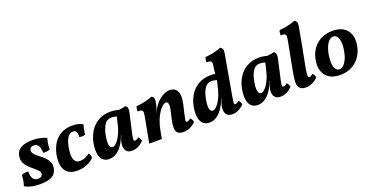

<svg xmlns="http://www.w3.org/2000/svg" viewBox="-30 -1385 3983 2068"><g transform="rotate(-20 1961.0 -350.5)"><path d="M259.6 -467Q301.8 -467 344.7 -457.2Q387.5 -447.4 414.7 -432.4Q397.2 -377.7 395.7 -308.2Q378.9 -300.6 359.1 -298.1Q339.3 -295.5 319 -297.1Q318 -351.9 301.3 -379.4Q284.5 -406.9 250.5 -406.9Q229.9 -406.9 217 -398.8Q204.1 -390.7 200.6 -373.7Q196.1 -352.7 208.2 -334.3Q220.2 -315.8 242.1 -298.1Q263.9 -280.3 288.2 -261.1Q312.5 -241.9 333.4 -219.2Q354.2 -196.5 364.7 -167.5Q375.3 -138.6 367.8 -101.1Q360.3 -60.4 335.6 -36.4Q311 -12.4 269.3 -1.7Q227.6 9 166.2 9Q110.8 9 68.3 -2.5Q25.7 -13.9 0 -30.5Q10.1 -61 14.9 -91.6Q19.7 -122.3 20.7 -154.1Q55.2 -167.2 98.5 -163.1Q98 -111 115 -82.4Q132 -53.7 172.7 -53.7Q195.9 -53.7 208.5 -62.9Q221.1 -72 224 -85.8Q229 -108.2 211.7 -128.6Q194.4 -149 166.8 -171Q139.2 -192.9 112.6 -219.1Q86 -245.3 70.7 -278.8Q55.4 -312.3 63.9 -356.8Q71.9 -397.6 97.8 -421.6Q123.6 -445.7 165.1 -456.3Q206.5 -467 259.6 -467Z M599.5 9Q542.5 9 507.6 -11.5Q472.7 -31.9 456.5 -67.1Q440.2 -102.3 438.9 -145.8Q437.5 -189.3 447 -235.4Q455.9 -278.2 475.1 -319.4Q494.3 -360.6 525.9 -393.9Q557.6 -427.3 603.9 -447.1Q650.3 -467 714.5 -467Q749.3 -467 780.9 -458.6Q812.4 -450.3 831.5 -436.7Q822.5 -410.2 817 -382.4Q811.5 -354.7 810.1 -328.2Q779.6 -316.1 741.7 -323.2Q744.7 -363.8 734.3 -383.8Q723.9 -403.9 696.9 -403.9Q671.3 -403.9 651.2 -385.9Q631.1 -368 617.6 -335.8Q604.1 -303.5 596.6 -261Q590.5 -227.4 588.5 -194.9Q586.5 -162.4 592.8 -136.3Q599.1 -110.1 616.4 -95Q633.7 -79.8 665.2 -79.8Q696.3 -79.8 724.8 -92.7Q753.3 -105.6 775.8 -123.7Q785.3 -111.4 789.6 -98.2Q793.8 -84.9 794.7 -67.5Q751.5 -26.5 704.3 -8.8Q657.1 9 599.5 9Z M1322.3 -467Q1332.5 -460.3 1338.1 -450.2Q1343.6 -440.1 1343.7 -422.7Q1343.8 -405.3 1336.9 -375.2L1289.5 -166.3Q1278 -113.4 1279 -98.2Q1280 -83 1294.4 -83Q1303.8 -83 1313.5 -87.9Q1323.1 -92.8 1337.4 -104.6Q1345.9 -96.1 1353.1 -82.3Q1360.2 -68.5 1362.7 -55.3Q1333.5 -25.3 1299.8 -8.1Q1266.1 9 1225.8 9Q1195.7 9 1178.1 -2.6Q1160.4 -14.3 1152.2 -32.9Q1144.1 -51.6 1144 -73.6Q1143.8 -95.6 1148.3 -116.2Q1151.2 -128.8 1155.6 -142.7Q1160 -156.6 1165.7 -171.3Q1171.4 -186 1177 -199.8L1210.4 -368.5L1171.6 -451.7Q1214.2 -451.3 1252.1 -454.8Q1289.9 -458.3 1322.3 -467ZM1247.7 -450.3 1204.1 -390.1Q1191.2 -396.5 1171.6 -400.2Q1152.1 -404 1136.3 -404Q1086.8 -404 1059.1 -362.5Q1031.4 -321 1018 -256.4Q1001.6 -179.2 1009 -139.2Q1016.5 -99.2 1043.9 -99.2Q1061.4 -99.2 1087.4 -123.9Q1113.4 -148.6 1139.5 -201.3Q1165.5 -254 1182.9 -336L1201.9 -416L1239.5 -409L1190.8 -191.3H1170.5Q1149.4 -131.4 1118.4 -86Q1087.5 -40.6 1049.5 -15.8Q1011.6 9 967.5 9Q927.9 9 903.4 -9Q878.8 -27 867.3 -58.8Q855.7 -90.5 855.7 -131.5Q855.7 -172.6 864.6 -217.7Q879 -287.9 915.5 -344.2Q951.9 -400.6 1011.3 -433.8Q1070.7 -467 1151.4 -467Q1179.9 -467 1204.9 -462.2Q1229.9 -457.4 1247.7 -450.3Z M1425.3 0 1477.2 -275.9Q1485.1 -317.1 1484.9 -336.8Q1484.6 -356.6 1471.1 -362.6Q1457.6 -368.7 1425.6 -368.7Q1425.6 -383.3 1427.7 -398.8Q1429.7 -414.3 1435.3 -426Q1464.4 -427.5 1497.9 -433.2Q1531.5 -438.9 1563.4 -447.9Q1595.4 -456.9 1619.3 -467Q1637.4 -459.4 1643.5 -442.9Q1649.5 -426.3 1645.6 -402Q1639.7 -364.7 1630.9 -337.3Q1622.2 -309.8 1608 -278L1586.2 -88.2L1569.6 0ZM1828.3 -467Q1853.2 -467 1874.3 -457.2Q1895.5 -447.3 1908.7 -424.8Q1922 -402.2 1924.5 -364.2Q1926.9 -326.2 1914 -270.8L1890.2 -169.2Q1881.3 -128.9 1878.3 -110.7Q1875.3 -92.5 1878.6 -87.5Q1881.9 -82.5 1889.3 -82.5Q1897.7 -82.5 1909.3 -88.6Q1920.8 -94.7 1933.3 -104.6Q1942.4 -96.1 1949.5 -82.3Q1956.6 -68.5 1958.6 -54.9Q1925.6 -21.9 1890.3 -6.5Q1855 9 1819.1 9Q1769.7 9 1749.6 -12.6Q1729.6 -34.2 1730.2 -73Q1730.8 -111.9 1742.3 -162.4L1763.1 -253.2Q1771.4 -288.6 1771.4 -311.2Q1771.5 -333.7 1764.7 -344.5Q1758 -355.4 1744.9 -355.4Q1728 -355.4 1705.9 -337.9Q1683.8 -320.5 1660.7 -286.5Q1637.6 -252.6 1617.9 -202.8Q1598.3 -153 1586.2 -88.2L1582.9 -223.7L1624.6 -311Q1639.2 -340.2 1661 -368.2Q1682.8 -396.3 1709.9 -418.5Q1736.9 -440.7 1767.3 -453.8Q1797.6 -467 1828.3 -467Z M2377.7 9Q2336.4 9 2317.2 -10.2Q2298 -29.4 2294.9 -57.8Q2291.8 -86.3 2297.7 -113.2Q2300.2 -125.8 2304.9 -141.5Q2309.6 -157.3 2315.6 -173.8Q2321.6 -190.4 2327.2 -204.2L2356.5 -395Q2349.3 -419 2350 -452.1Q2350.7 -485.3 2356.1 -519.4Q2363.1 -561.6 2362.8 -581.1Q2362.5 -600.5 2349.6 -606.1Q2336.6 -611.7 2304.1 -611.7Q2303.6 -625.9 2305.9 -641.3Q2308.2 -656.8 2313.7 -669Q2342.8 -670.5 2376.3 -676.2Q2409.9 -681.9 2441.6 -690.9Q2473.4 -699.9 2497.3 -710Q2515.4 -698.2 2521.2 -682.4Q2526.9 -666.7 2520.9 -633.5L2441 -179.6Q2433.6 -136 2431.1 -115.5Q2428.6 -94.9 2431.9 -88.9Q2435.1 -83 2442.6 -83Q2451.5 -83 2461.3 -87.9Q2471.2 -92.8 2487.1 -104.6Q2495.6 -96.1 2502.8 -82.3Q2509.9 -68.5 2512.4 -55.3Q2484.2 -25.8 2449.8 -8.4Q2415.4 9 2377.7 9ZM2395.7 -450.3 2352.1 -390.1Q2339.2 -396.5 2319.6 -400.2Q2300.1 -404 2284.3 -404Q2234.8 -404 2207.1 -362.5Q2179.4 -321 2166 -256.4Q2149.6 -179.2 2157 -139.2Q2164.5 -99.2 2191.9 -99.2Q2209.4 -99.2 2235.4 -123.9Q2261.4 -148.6 2287.5 -201.3Q2313.5 -254 2330.9 -336L2349.9 -416L2387.5 -409L2338.8 -191.3H2318.5Q2297.4 -131.4 2266.4 -86Q2235.5 -40.6 2197.5 -15.8Q2159.6 9 2115.5 9Q2075.9 9 2051.4 -9Q2026.8 -27 2015.3 -58.8Q2003.7 -90.5 2003.7 -131.5Q2003.7 -172.6 2012.6 -217.7Q2027 -287.9 2063.5 -344.2Q2099.9 -400.6 2159.3 -433.8Q2218.7 -467 2299.4 -467Q2327.9 -467 2352.9 -462.2Q2377.9 -457.4 2395.7 -450.3Z M3024.3 -467Q3034.5 -460.3 3040.1 -450.2Q3045.6 -440.1 3045.7 -422.7Q3045.8 -405.3 3038.9 -375.2L2991.5 -166.3Q2980 -113.4 2981 -98.2Q2982 -83 2996.4 -83Q3005.8 -83 3015.5 -87.9Q3025.1 -92.8 3039.4 -104.6Q3047.9 -96.1 3055.1 -82.3Q3062.2 -68.5 3064.7 -55.3Q3035.5 -25.3 3001.8 -8.1Q2968.1 9 2927.8 9Q2897.7 9 2880.1 -2.6Q2862.4 -14.3 2854.2 -32.9Q2846.1 -51.6 2846 -73.6Q2845.8 -95.6 2850.3 -116.2Q2853.2 -128.8 2857.6 -142.7Q2862 -156.6 2867.7 -171.3Q2873.4 -186 2879 -199.8L2912.4 -368.5L2873.6 -451.7Q2916.2 -451.3 2954.1 -454.8Q2991.9 -458.3 3024.3 -467ZM2949.7 -450.3 2906.1 -390.1Q2893.2 -396.5 2873.6 -400.2Q2854.1 -404 2838.3 -404Q2788.8 -404 2761.1 -362.5Q2733.4 -321 2720 -256.4Q2703.6 -179.2 2711 -139.2Q2718.5 -99.2 2745.9 -99.2Q2763.4 -99.2 2789.4 -123.9Q2815.4 -148.6 2841.5 -201.3Q2867.5 -254 2884.9 -336L2903.9 -416L2941.5 -409L2892.8 -191.3H2872.5Q2851.4 -131.4 2820.4 -86Q2789.5 -40.6 2751.5 -15.8Q2713.6 9 2669.5 9Q2629.9 9 2605.4 -9Q2580.8 -27 2569.3 -58.8Q2557.7 -90.5 2557.7 -131.5Q2557.7 -172.6 2566.6 -217.7Q2581 -287.9 2617.5 -344.2Q2653.9 -400.6 2713.3 -433.8Q2772.7 -467 2853.4 -467Q2881.9 -467 2906.9 -462.2Q2931.9 -457.4 2949.7 -450.3Z M3221.4 9Q3170.2 9 3149.8 -16.2Q3129.4 -41.4 3129.9 -83Q3129.9 -95.9 3131.4 -111.6Q3132.9 -127.3 3136.9 -154.2Q3140.8 -181.2 3149.3 -226.3Q3157.8 -271.5 3171.5 -342.8Q3185.2 -414.2 3205.6 -519.4Q3213.6 -560.2 3213.3 -579.9Q3213 -599.6 3199.3 -605.6Q3185.6 -611.7 3153.6 -611.7Q3153.6 -626.3 3155.6 -641.6Q3157.7 -656.8 3163.2 -669Q3192.3 -670.5 3225.8 -676.2Q3259.4 -681.9 3291.1 -690.9Q3322.9 -699.9 3346.8 -710Q3364.9 -698.2 3370.7 -682.2Q3376.4 -666.2 3370.4 -633.5Q3350.9 -522.6 3330.4 -415Q3309.9 -307.4 3289.4 -203.1Q3279.6 -151.4 3277.6 -125.6Q3275.7 -99.7 3280.1 -91.6Q3284.6 -83.5 3293.1 -83.5Q3301.5 -83.5 3311.1 -88.1Q3320.7 -92.8 3335.2 -104.6Q3344.2 -96.1 3351.4 -82.3Q3358.5 -68.5 3360.5 -55.8Q3331.8 -25.7 3294.8 -8.4Q3257.7 9 3221.4 9Z M3613.5 9Q3537.9 9 3489.9 -21.7Q3442 -52.4 3423.5 -106.4Q3405 -160.4 3417 -230Q3429.4 -303.6 3467 -356.4Q3504.7 -409.1 3562.7 -438Q3620.8 -467 3694.4 -467Q3768.5 -467 3816.2 -437.5Q3863.9 -408 3883.4 -355.5Q3902.9 -302.9 3891.4 -232.3Q3879.9 -159.2 3842.1 -104.7Q3804.2 -50.3 3746.2 -20.6Q3688.1 9 3613.5 9ZM3625.5 -51.5Q3650.8 -51.5 3673.4 -72.6Q3695.9 -93.7 3713.6 -132.8Q3731.2 -171.9 3740.2 -225.9Q3753.5 -305.8 3737.6 -356.1Q3721.7 -406.5 3680.4 -406.5Q3641.6 -406.5 3612.1 -360.4Q3582.7 -314.3 3569.3 -239Q3559.8 -181.5 3563.6 -139.4Q3567.3 -97.3 3583.5 -74.4Q3599.7 -51.5 3625.5 -51.5Z"/></g></svg>

Font: Vollkorn
Style: Italic
Weight: 400
Italic angle: -11°
Designer: Friedrich Althausen
Foundry: Friedrich Althausen
Version: Version 5.001